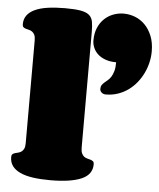

<svg xmlns="http://www.w3.org/2000/svg" viewBox="-60 -973 848 1024"><g transform="rotate(5 363.5 -460.5)"><path d="M399.4 -188Q399.4 -168 404.8 -156.7Q410.2 -145.5 418 -139.9Q425.8 -134.3 435.3 -132.1Q444.8 -129.9 452.6 -127.4Q460.4 -125 465.8 -120.4Q471.2 -115.7 471.2 -105Q471.2 -49.3 413.6 -24.7Q356 0 247.1 0Q194.8 0 154.3 -5.9Q113.8 -11.7 85.9 -24.7Q58.1 -37.6 43.7 -57.4Q29.3 -77.1 29.3 -105Q29.3 -115.7 34.4 -120.4Q39.6 -125 47.6 -127.4Q55.7 -129.9 64.7 -131.8Q73.7 -133.8 81.8 -139.4Q89.8 -145 95 -155.5Q100.1 -166 100.1 -186V-734.9Q100.1 -754.9 95 -765.4Q89.8 -775.9 81.8 -781.5Q73.7 -787.1 64.7 -789.1Q55.7 -791 47.6 -793.5Q39.6 -795.9 34.4 -800.5Q29.3 -805.2 29.3 -815.9Q29.3 -843.8 43.7 -863.5Q58.1 -883.3 85.9 -896.2Q113.8 -909.2 154.3 -915Q194.8 -920.9 247.1 -920.9Q299.8 -920.9 330.1 -915.5Q360.4 -910.2 375.7 -897.2Q391.1 -884.3 395.3 -862.3Q399.4 -840.3 399.4 -807.1ZM543 -657.2Q509.8 -657.2 485.1 -666.3Q460.4 -675.3 444.3 -690.2Q428.2 -705.1 420.2 -724.1Q412.1 -743.2 412.1 -763.2Q412.1 -801.8 424.8 -831.1Q437.5 -860.4 458.3 -879.9Q479 -899.4 505.9 -909.4Q532.7 -919.4 561 -919.4Q591.8 -919.4 621.6 -908Q651.4 -896.5 674.8 -873Q698.2 -849.6 712.6 -814.2Q727.1 -778.8 727.1 -731.4Q727.1 -702.1 720.2 -672.4Q713.4 -642.6 700.2 -615Q687 -587.4 667.5 -563Q647.9 -538.6 623 -520.5Q598.1 -502.4 567.6 -491.9Q537.1 -481.4 502 -481.4Q489.3 -481.4 480.2 -489.5Q471.2 -497.6 471.2 -508.3Q471.2 -521.5 476.6 -529.3Q481.9 -537.1 489.7 -543.9Q497.6 -550.8 507.1 -558.6Q516.6 -566.4 524.4 -578.6Q532.2 -590.8 537.6 -609.4Q543 -627.9 543 -657.2Z"/></g></svg>

Font: Corben
Style: Bold
Weight: 700
Designer: vernon adams
Foundry: vernon adams
Version: Version 1.101; ttfautohint (v1.6)